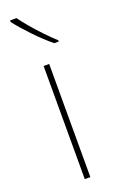

<svg xmlns="http://www.w3.org/2000/svg" viewBox="-150 -804 508 842"><g transform="rotate(-20 103.5 -383.0)"><path d="M116 0H90V-528H116ZM50 -766Q65 -745 89 -716.5Q113 -688 140 -660Q167 -632 189 -612V-606H168Q128 -639 87 -682Q46 -725 20 -759V-766Z"/></g></svg>

Font: Noto Sans Bengali UI Thin
Style: Regular
Weight: 100
Designer: Jelle Bosma - Monotype Design Team
Foundry: Monotype Imaging Inc.
Version: Version 2.003; ttfautohint (v1.8.4.7-5d5b)